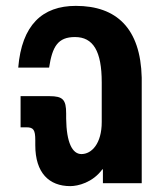

<svg xmlns="http://www.w3.org/2000/svg" viewBox="-20 -623 568 653"><path d="M219 10C245 10 295 -2 328 -47H330V0H462V-359C458 -527 376 -603 238 -603C124 -603 54 -538 42 -393H147C158 -465 177 -497 235 -497C297 -497 326 -449 326 -343V-208C326 -135 292 -99 257 -99C226 -99 206 -138 205 -220V-237C205 -284 194 -296 148 -296H50V-190H70C94 -190 100 -181 100 -146V-129C100 -35 147 10 219 10Z"/></svg>

Font: Vanilla Cream ExtraBold
Style: Regular
Weight: 800
Designer: Jeremy Tribby, Jinavaṁso
Foundry: Tribby Type
Version: Version 1.422;Glyphs 3.1.2 (3151)